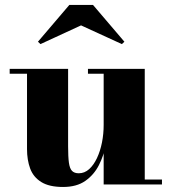

<svg xmlns="http://www.w3.org/2000/svg" viewBox="-20 -734 683 764"><path d="M231 10Q175.5 10 144 -9.8Q112.5 -29.5 100 -63.5Q87.5 -97.5 87.5 -141V-440.5H18.5V-460H251V-152Q251 -110 254.2 -86.5Q257.5 -63 266.8 -53.8Q276 -44.5 293.5 -44.5Q316.5 -44.5 334.8 -61Q353 -77.5 366 -105.2Q379 -133 385.8 -167.2Q392.5 -201.5 392.5 -237L408.5 -237.5Q408.5 -200.5 400.8 -157.8Q393 -115 373.5 -76.8Q354 -38.5 319.5 -14.2Q285 10 231 10ZM392.5 0V-440.5H330V-460H556V-19.5H624.5V0ZM141 -558.5 131 -568 256 -714.5H350L475 -568L465 -558.5L302.5 -633Z"/></svg>

Font: Bodoni Moda ExtraBold
Style: Regular
Weight: 800
Version: Version 2.005